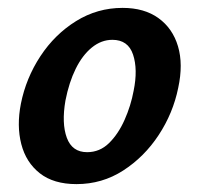

<svg xmlns="http://www.w3.org/2000/svg" viewBox="-20 -454 505 487"><path d="M174 13Q116 13 81 -14.5Q46 -42 34 -88.5Q22 -135 33 -191Q46 -256 82.5 -311.5Q119 -367 173 -400.5Q227 -434 291 -434Q346 -434 382 -408Q418 -382 431.5 -336.5Q445 -291 432 -231Q419 -167 382.5 -111.5Q346 -56 292.5 -21.5Q239 13 174 13ZM201 -68Q233 -68 256.5 -91Q280 -114 296 -150Q312 -186 319 -224Q330 -278 317.5 -315.5Q305 -353 265 -353Q237 -353 213 -333.5Q189 -314 172 -279.5Q155 -245 146 -199Q136 -141 149.5 -104.5Q163 -68 201 -68Z"/></svg>

Font: Ysabeau Office
Style: Bold Italic
Weight: 700
Italic angle: -12°
Designer: Christian Thalmann (Catharsis Fonts)
Version: Version 2.001;gftools[0.9.30]; featfreeze: tnum,lnum,ss02